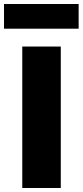

<svg xmlns="http://www.w3.org/2000/svg" viewBox="-27 -937 412 957"><path d="M84 0V-705H276V0ZM-7 -794V-917H365V-794Z"/></svg>

Font: Nunito Sans 7pt Black
Style: Regular
Weight: 900
Designer: Vernon Adams
Foundry: Vernon Adams
Version: Version 3.101;gftools[0.9.27]